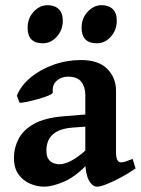

<svg xmlns="http://www.w3.org/2000/svg" viewBox="-20 -698 540 733"><path d="M351.6 14.6Q331.5 14.6 318.6 -11Q305.7 -36.6 305.7 -80.1V-335.4Q305.7 -365.7 290.3 -385.7Q274.9 -405.8 238.3 -405.3Q214.8 -405.3 196.8 -389.9Q178.7 -374.5 181.6 -345.2Q182.1 -340.3 165.3 -333.3Q148.4 -326.2 124.8 -319.6Q101.1 -313 80.8 -308.8Q60.5 -304.7 54.7 -306.2L44.4 -332.5Q59.6 -371.1 96.9 -402.1Q134.3 -433.1 184.6 -450.9Q234.9 -468.8 289.1 -468.8Q356 -468.8 389.4 -435.1Q422.9 -401.4 422.9 -351.6V-116.2Q422.9 -78.1 442.4 -78.1Q449.2 -78.1 458 -80.8Q466.8 -83.5 486.3 -91.3L497.6 -54.7Q469.7 -35.6 440.4 -20Q411.1 -4.4 387.2 5.1Q363.3 14.6 351.6 14.6ZM147.9 14.6Q121.1 14.6 94.5 3.2Q67.9 -8.3 50.5 -32.5Q33.2 -56.6 33.2 -94.7Q33.2 -133.3 50.8 -167.5Q68.4 -201.7 109.4 -224.9Q150.4 -248 220.2 -253.9L362.8 -265.6L367.7 -219.2L257.3 -210.9Q157.2 -203.6 157.2 -123Q157.2 -100.6 165.8 -89.4Q174.3 -78.1 186 -74.5Q197.8 -70.8 206.1 -70.8Q225.1 -70.8 250.2 -83.3Q275.4 -95.7 314 -129.9L317.9 -75.7Q272 -25.9 226.6 -5.6Q181.2 14.6 147.9 14.6ZM219.7 -619.1Q219.7 -583.5 197 -558.1Q174.3 -532.7 143.1 -532.7Q85.4 -532.7 85.4 -592.3Q85.4 -627.9 108.4 -653.1Q131.3 -678.2 161.6 -678.2Q188.5 -678.2 204.1 -663.3Q219.7 -648.4 219.7 -619.1ZM425.8 -619.1Q425.8 -583.5 403.3 -558.1Q380.9 -532.7 349.6 -532.7Q291.5 -532.7 291.5 -592.3Q291.5 -627.9 314.7 -653.1Q337.9 -678.2 367.7 -678.2Q395 -678.2 410.4 -663.3Q425.8 -648.4 425.8 -619.1Z"/></svg>

Font: Gentium Plus
Style: Bold
Weight: 700
Designer: Victor Gaultney, Annie Olsen, Iska Routamaa, Becca Hirsbrunner
Foundry: SIL International
Version: Version 6.101